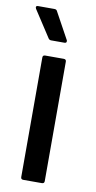

<svg xmlns="http://www.w3.org/2000/svg" viewBox="-82 -737 386 774"><g transform="rotate(10 110.5 -350.0)"><path d="M147.9 0H71.8Q62 0 62 -9.8V-499Q62 -508.8 71.8 -508.8H147.9Q158.2 -508.8 158.2 -499V-9.8Q158.2 0 147.9 0ZM87.9 -692.9 147 -585Q147.9 -584 147.9 -580.1Q147.9 -573.2 139.2 -573.2H85Q77.1 -573.2 73.2 -580.1L2.9 -688L1 -693.8Q1 -700.2 8.8 -700.2H76.2Q85 -700.2 87.9 -692.9Z"/></g></svg>

Font: Gruenseis Font Medium
Style: Regular
Weight: 500
Designer: Jeremy Tribby
Foundry: Tribby Type
Version: Version 1.408;Glyphs 3.1.2 (3151)